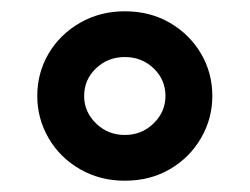

<svg xmlns="http://www.w3.org/2000/svg" viewBox="-20 -731 442 340"><path d="M201 -411Q157 -411 121.5 -431.5Q86 -452 66 -486.5Q46 -521 46 -561Q46 -602 66 -636Q86 -670 121.5 -690.5Q157 -711 201 -711Q246 -711 281 -690.5Q316 -670 336 -636Q356 -602 356 -561Q356 -521 336 -486.5Q316 -452 281 -431.5Q246 -411 201 -411ZM201 -492Q231 -492 252 -512.5Q273 -533 273 -561Q273 -590 252 -610Q231 -630 201 -630Q171 -630 150 -610Q129 -590 129 -561Q129 -533 150 -512.5Q171 -492 201 -492Z"/></svg>

Font: Red Hat Display Black
Style: Regular
Weight: 900
Designer: Pentagram, MCKL
Foundry: Pentagram, MCKL
Version: Version 1.023; ttfautohint (v1.8.3)